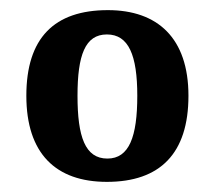

<svg xmlns="http://www.w3.org/2000/svg" viewBox="-20 -739 423 379"><path d="M191 -380C296 -380 352 -436 352 -550C352 -664 291 -719 193 -719C87 -719 32 -664 32 -550C32 -436 90 -380 191 -380ZM192 -426C148 -426 133 -469 133 -550C133 -630 148 -671 191 -671C234 -671 251 -630 251 -550C251 -469 235 -426 192 -426Z"/></svg>

Font: Noto Serif Devanagari Condensed
Style: Bold
Weight: 700
Width: 3
Designer: Universal Thirst, Indian Type Foundry and the Monotype Design Team
Foundry: Monotype Imaging Inc.
Version: Version 2.004